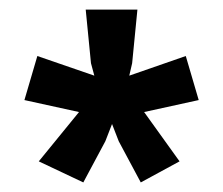

<svg xmlns="http://www.w3.org/2000/svg" viewBox="-20 -748 466 401"><path d="M154 -367 61 -411 145 -514 31 -539 58 -631 177 -590 170 -616 159 -728H267L256 -616L250 -590L368 -631L395 -539L281 -514L355 -411L274 -367L228 -453L214 -489L200 -453Z"/></svg>

Font: AR One Sans
Style: Bold
Weight: 700
Designer: Niteesh Yadav
Foundry: Niteesh Yadav
Version: Version 1.001;gftools[0.9.33]